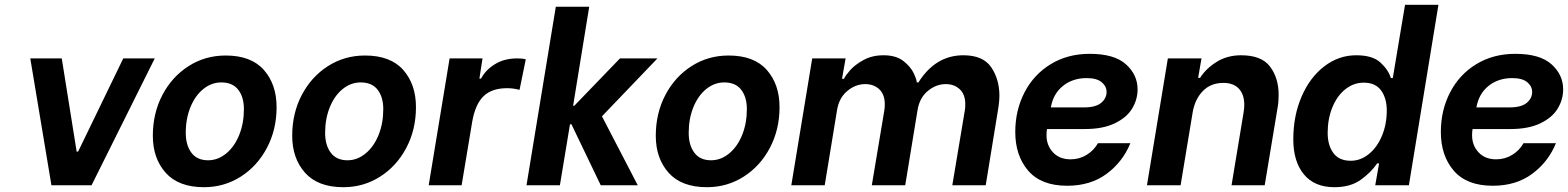

<svg xmlns="http://www.w3.org/2000/svg" viewBox="-20 -771 6525 799"><path d="M106 -528H237L299 -140H305L493 -528H624L361 0H194Z M616 -206Q616 -300 656 -376Q696 -452 765 -496Q834 -540 919 -540Q1025 -540 1078 -480Q1131 -420 1131 -325Q1131 -232 1091 -156Q1051 -80 982 -36Q913 8 829 8Q723 8 669.5 -52Q616 -112 616 -206ZM995 -317Q995 -367 971.5 -397.5Q948 -428 901 -428Q860 -428 826 -400.5Q792 -373 772.5 -325Q753 -277 753 -218Q753 -167 776.5 -135.5Q800 -104 846 -104Q887 -104 921.5 -132.5Q956 -161 975.5 -209.5Q995 -258 995 -317Z M1196 -206Q1196 -300 1236 -376Q1276 -452 1345 -496Q1414 -540 1499 -540Q1605 -540 1658 -480Q1711 -420 1711 -325Q1711 -232 1671 -156Q1631 -80 1562 -36Q1493 8 1409 8Q1303 8 1249.5 -52Q1196 -112 1196 -206ZM1575 -317Q1575 -367 1551.5 -397.5Q1528 -428 1481 -428Q1440 -428 1406 -400.5Q1372 -373 1352.5 -325Q1333 -277 1333 -218Q1333 -167 1356.5 -135.5Q1380 -104 1426 -104Q1467 -104 1501.5 -132.5Q1536 -161 1555.5 -209.5Q1575 -258 1575 -317Z M1851 -528H1988L1975 -444H1982Q2000 -479 2039 -503.5Q2078 -528 2133 -528Q2155 -528 2168 -524L2142 -397Q2117 -404 2090 -404Q2027 -404 1992.5 -371Q1958 -338 1945 -264L1901 0H1764Z M2293 -743H2432L2365 -331H2370L2560 -528H2716L2485 -287L2634 0H2480L2358 -254H2352L2310 0H2171Z M2709 -206Q2709 -300 2749 -376Q2789 -452 2858 -496Q2927 -540 3012 -540Q3118 -540 3171 -480Q3224 -420 3224 -325Q3224 -232 3184 -156Q3144 -80 3075 -36Q3006 8 2922 8Q2816 8 2762.5 -52Q2709 -112 2709 -206ZM3088 -317Q3088 -367 3064.5 -397.5Q3041 -428 2994 -428Q2953 -428 2919 -400.5Q2885 -373 2865.5 -325Q2846 -277 2846 -218Q2846 -167 2869.5 -135.5Q2893 -104 2939 -104Q2980 -104 3014.5 -132.5Q3049 -161 3068.5 -209.5Q3088 -258 3088 -317Z M3360 -528H3499L3484 -443H3492Q3498 -456 3517.5 -478.5Q3537 -501 3573 -521Q3609 -541 3657 -541Q3709 -541 3739.5 -517Q3770 -493 3782.5 -466Q3795 -439 3795 -428H3802Q3873 -541 3989 -541Q4071 -541 4105 -491Q4139 -441 4139 -372Q4139 -353 4135 -325L4082 0H3943L3995 -311Q3997 -320 3997 -337Q3997 -378 3974 -399.5Q3951 -421 3916 -421Q3875 -421 3840.5 -392Q3806 -363 3798 -311L3747 0H3608L3660 -311Q3662 -320 3662 -337Q3662 -378 3639 -399.5Q3616 -421 3581 -421Q3540 -421 3505.5 -392Q3471 -363 3463 -311L3412 0H3273Z M4205 -222Q4205 -312 4243.5 -386.5Q4282 -461 4352.5 -504Q4423 -547 4515 -547Q4617 -547 4665.5 -503.5Q4714 -460 4714 -399Q4714 -357 4691.5 -319.5Q4669 -282 4619.5 -258Q4570 -234 4494 -234H4337L4336 -226Q4335 -220 4335 -208Q4335 -166 4362 -137Q4389 -108 4435 -108Q4472 -108 4502 -126.5Q4532 -145 4549 -175H4684Q4652 -97 4585 -47.5Q4518 2 4421 2Q4313 2 4259 -60.5Q4205 -123 4205 -222ZM4490 -324Q4540 -324 4562.5 -343Q4585 -362 4585 -388Q4585 -412 4564.5 -429Q4544 -446 4502 -446Q4444 -446 4403.5 -413.5Q4363 -381 4353 -324Z M4840 -528H4980L4966 -447H4974Q4999 -486 5043 -513.5Q5087 -541 5145 -541Q5230 -541 5265.5 -493.5Q5301 -446 5301 -377Q5301 -346 5297 -325L5243 0H5105L5155 -302Q5158 -320 5158 -335Q5158 -378 5135.5 -402Q5113 -426 5071 -426Q5018 -426 4985 -391.5Q4952 -357 4943 -302L4893 0H4753Z M5362 -191Q5362 -289 5396.5 -369Q5431 -449 5491 -495Q5551 -541 5624 -541Q5692 -541 5725 -510.5Q5758 -480 5768 -446H5776L5827 -751H5966L5843 0H5703L5719 -91H5711Q5686 -54 5643 -23Q5600 8 5533 8Q5450 8 5406 -45.5Q5362 -99 5362 -191ZM5751 -311Q5751 -362 5727.5 -394.5Q5704 -427 5655 -427Q5613 -427 5578.5 -399.5Q5544 -372 5524.5 -324Q5505 -276 5505 -218Q5505 -167 5528.5 -134.5Q5552 -102 5601 -102Q5642 -102 5676.5 -130Q5711 -158 5731 -206Q5751 -254 5751 -311Z M5976 -222Q5976 -312 6014.5 -386.5Q6053 -461 6123.5 -504Q6194 -547 6286 -547Q6388 -547 6436.5 -503.5Q6485 -460 6485 -399Q6485 -357 6462.5 -319.5Q6440 -282 6390.5 -258Q6341 -234 6265 -234H6108L6107 -226Q6106 -220 6106 -208Q6106 -166 6133 -137Q6160 -108 6206 -108Q6243 -108 6273 -126.5Q6303 -145 6320 -175H6455Q6423 -97 6356 -47.5Q6289 2 6192 2Q6084 2 6030 -60.5Q5976 -123 5976 -222ZM6261 -324Q6311 -324 6333.5 -343Q6356 -362 6356 -388Q6356 -412 6335.5 -429Q6315 -446 6273 -446Q6215 -446 6174.5 -413.5Q6134 -381 6124 -324Z"/></svg>

Font: Be Vietnam
Style: Bold Italic
Weight: 700
Italic angle: -9.66701°
Designer: Gabriel Lam
Foundry: TypeRant
Version: Version 3.000